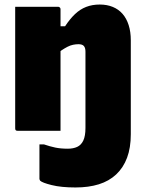

<svg xmlns="http://www.w3.org/2000/svg" viewBox="-20 -577 640 847"><path d="M279 79Q303 79 320.5 71Q338 63 347.5 43Q357 23 357 -13L557 0Q557 2 557 4.5Q557 7 557 9.5Q557 12 557 15Q557 75 540.5 119Q524 163 492.5 192.5Q461 222 416 236Q371 250 313 250Q250 250 208 239.5Q166 229 157 220Q156 218 155 216Q154 214 154 212Q154 176 154 136Q154 96 154 60H174Q200 69 224 74Q248 79 279 79ZM420 -557Q452 -557 477.5 -546.5Q503 -536 520.5 -516Q538 -496 547.5 -466.5Q557 -437 557 -399Q557 -347 557 -297Q557 -247 557 -197.5Q557 -148 557 -98Q557 -73 557 -49Q557 -25 557 0Q509 0 462.5 0Q416 0 368 0Q363 0 360 -3Q357 -6 357 -11Q357 -53 357 -95.5Q357 -138 357 -180Q357 -222 357 -264.5Q357 -307 357 -349Q357 -366 350 -374Q343 -382 326 -382Q315 -382 302.5 -379.5Q290 -377 277.5 -370.5Q265 -364 251.5 -355Q238 -346 225 -332V-461H267Q288 -493 310.5 -514.5Q333 -536 360 -546.5Q387 -557 420 -557ZM236 -547Q240 -547 242 -545.5Q244 -544 245.5 -542Q247 -540 247 -536Q247 -447 247 -357.5Q247 -268 247 -178.5Q247 -89 247 0Q220 0 186 0Q152 0 118 0Q84 0 58 0Q55 0 53 -0.5Q51 -1 49.5 -2.5Q48 -4 47.5 -6Q47 -8 47 -11Q47 -66 47 -120.5Q47 -175 47 -230Q47 -285 47 -339.5Q47 -394 47 -449Q47 -476 47 -501Q47 -526 47 -547Q76 -547 110.5 -547Q145 -547 178.5 -547Q212 -547 236 -547Z"/></svg>

Font: Recursive Black
Style: Regular
Weight: 900
Version: Version 1.085